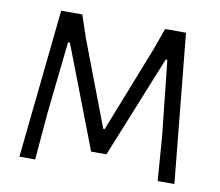

<svg xmlns="http://www.w3.org/2000/svg" viewBox="-73 -728 935 815"><g transform="rotate(10 394.5 -320.5)"><path d="M728 0H656L641 -195L607 -514H600L422 -74H356L187 -514H179L145 -201L128 0H60L127 -641H218L251 -543L390 -178H396L542 -549L575 -641H665Z"/></g></svg>

Font: Alegreya Sans
Style: Regular
Weight: 400
Designer: Juan Pablo del Peral
Foundry: Huerta Tipografica
Version: Version 2.008; ttfautohint (v1.6)